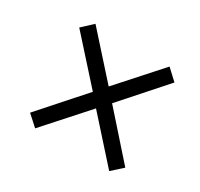

<svg xmlns="http://www.w3.org/2000/svg" viewBox="-98 -689 688 660"><g transform="rotate(30 246.0 -358.5)"><path d="M66 -189 217 -359 66 -527 108 -566 255 -402 402 -566 444 -527 294 -358 444 -189 402 -151 255 -315 108 -151Z"/></g></svg>

Font: Noto Serif Narrow
Style: Italic
Weight: 400
Width: 4
Italic angle: -12°
Designer: Monotype Design Team
Foundry: Monotype Imaging Inc.
Version: Version 1.001